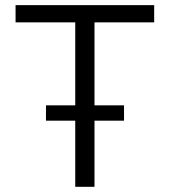

<svg xmlns="http://www.w3.org/2000/svg" viewBox="-20 -720 654 740"><path d="M270 0V-254.9H157.2V-314H270V-633.8H40V-700.2H574.2V-633.8H344.2V-314H458V-254.9H344.2V0Z"/></svg>

Font: LT Superior
Style: Regular
Weight: 400
Designer: Daniel Lyons
Foundry: LyonsType
Version: Version 1.000